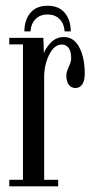

<svg xmlns="http://www.w3.org/2000/svg" viewBox="-20 -657 336 677"><path d="M147.5 -636.7Q188 -636.7 208.7 -611.3Q229.5 -585.9 229.5 -546.4H208Q205.6 -574.7 189.5 -590.3Q173.3 -606 147.5 -606Q122.1 -606 106 -590.3Q89.8 -574.7 87.4 -546.4H65.9Q65.9 -585.4 86.7 -611.1Q107.4 -636.7 147.5 -636.7ZM12.7 0V-22.9H61V-500.5H12.7V-523.4H132.8L134.8 -468.3Q138.2 -483.9 157.7 -505.1Q177.2 -526.4 205.6 -526.4Q240.7 -526.4 259.8 -489.7Q278.8 -453.1 278.8 -397.5Q278.8 -373 270.3 -359.9Q261.7 -346.7 246.1 -346.7Q231 -346.7 222.4 -358.4Q213.9 -370.1 213.9 -390.6Q213.9 -402.8 222.4 -420.9Q231 -439 231 -451.7Q231 -475.6 222.2 -487.8Q213.4 -500 198.2 -500Q171.4 -500 153.6 -464.4Q135.7 -428.7 135.7 -384.8V-22.9H185.1V0Z"/></svg>

Font: Imbue
Style: Regular
Weight: 400
Designer: Tyler Finck
Foundry: Etcetera Type Company
Version: Version 0.910